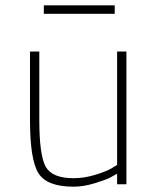

<svg xmlns="http://www.w3.org/2000/svg" viewBox="-20 -694 597 723"><path d="M421 -500H456V0H421V-40Q412 -35 397 -26.5Q382 -18 338.5 -4.5Q295 9 257 9Q157 9 125 -41.5Q93 -92 93 -240V-500H128V-242Q128 -110 152 -66.5Q176 -23 257 -23Q297 -23 338 -35.5Q379 -48 400 -60L421 -73ZM145 -642V-674H412V-642Z"/></svg>

Font: TitilliumText22L Th
Style: Thin
Weight: 100
Designer: Campivisivi
Foundry: Campivisivi
Version: 1.000